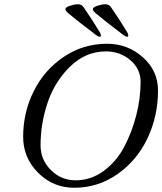

<svg xmlns="http://www.w3.org/2000/svg" viewBox="-20 -870 764 904"><path d="M560 -706Q475 -770 430 -808Q417 -820 417 -827Q417 -836 439 -843Q461 -850 475 -850Q493 -850 502 -837Q544 -776 579 -718Q584 -710 584 -703Q584 -697 578 -697Q572 -697 560 -706ZM431 -706Q346 -770 301 -808Q288 -820 288 -827Q288 -836 310 -843Q332 -850 346 -850Q364 -850 373 -837Q415 -776 450 -718Q455 -710 455 -703Q455 -697 449 -697Q443 -697 431 -706ZM484 -664Q581 -664 652.5 -600.5Q724 -537 724 -444Q724 -325 675.5 -221Q627 -117 535 -51.5Q443 14 329 14Q230 14 159.5 -56.5Q89 -127 89 -226Q89 -341 139 -441Q189 -541 280.5 -602.5Q372 -664 484 -664ZM479 -628Q384 -628 311.5 -558Q239 -488 205 -389Q171 -290 171 -186Q171 -118 219.5 -69.5Q268 -21 336 -21Q408 -21 468 -65Q528 -109 564.5 -178Q601 -247 621.5 -327Q642 -407 642 -484Q642 -546 593.5 -587Q545 -628 479 -628Z"/></svg>

Font: EB Garamond 12
Style: Italic
Weight: 400
Italic angle: -17°
Version: Version 0.016; ttfautohint (v1.8.4)